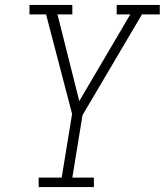

<svg xmlns="http://www.w3.org/2000/svg" viewBox="-20 -755 665 775"><path d="M136 0V-38H229L271 -295L166 -697H99V-735H272V-697H212L300 -347L506 -697H451V-735H625V-697H553L313 -290L272 -38H359V0Z"/></svg>

Font: Iosevka Slab XLtEx
Style: Italic
Weight: 200
Width: 7
Italic angle: -9°
Monospace: yes
Designer: Belleve Invis
Foundry: Belleve Invis
Version: Version 11.1.0; ttfautohint (v1.8.3)